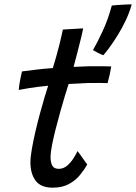

<svg xmlns="http://www.w3.org/2000/svg" viewBox="-20 -847 628 887"><path d="M383 -87.5Q370 -63.5 349.5 -38.5Q329 -13.5 298.2 3.2Q267.5 20 224 20Q168 20 144.2 -12.8Q120.5 -45.5 120.5 -96.5Q120.5 -120.5 127 -158Q133.5 -195.5 143.5 -238.8Q153.5 -282 165 -324Q176.5 -366 186.5 -399.8Q196.5 -433.5 202.5 -451Q152 -446 114.8 -440Q77.5 -434 66.5 -431.5Q68.5 -455 74 -482.2Q79.5 -509.5 81.5 -517Q110.5 -521 148.8 -525.5Q187 -530 224 -532.5Q231.5 -556.5 239 -583Q246.5 -609.5 253 -635Q258.5 -656.5 263 -676.8Q267.5 -697 270.5 -710.5L364 -716Q363.5 -710 355.5 -676Q347.5 -642 337 -602.5Q333 -587 328.5 -570.5Q324 -554 320 -538Q335 -538.5 357.2 -539.5Q379.5 -540.5 393 -541Q428.5 -541.5 458.2 -541Q488 -540.5 494 -540Q492 -526 486.8 -502.5Q481.5 -479 477 -463Q472 -463.5 443 -463.8Q414 -464 385 -463.5Q365 -462.5 340.8 -461.2Q316.5 -460 297 -459Q290.5 -439.5 280.2 -405.5Q270 -371.5 258.5 -330.8Q247 -290 236.8 -249.5Q226.5 -209 220 -175Q213.5 -141 213.5 -122Q213.5 -96.5 221.5 -81.8Q229.5 -67 251.5 -67Q273 -67 290 -81.5Q307 -96 319.2 -115.2Q331.5 -134.5 338 -149Q341.5 -145.5 351.2 -131.8Q361 -118 370.5 -104.2Q380 -90.5 383 -87.5ZM588.5 -827Q578.5 -790 561 -753Q543.5 -716 523.2 -683.5Q503 -651 485.2 -627Q467.5 -603 457.5 -592Q449.5 -594 432 -603.2Q414.5 -612.5 409.5 -615.5Q428.5 -648 454 -702.8Q479.5 -757.5 496.5 -821.5Q504.5 -822.5 522.5 -823.8Q540.5 -825 559.2 -826Q578 -827 588.5 -827Z"/></svg>

Font: Grandstander
Style: Italic
Weight: 400
Italic angle: -15°
Designer: Tyler Finck
Foundry: Etcetera Type Co
Version: Version 1.200; ttfautohint (v1.8.3)